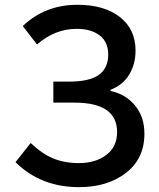

<svg xmlns="http://www.w3.org/2000/svg" viewBox="-20 -770 667 803"><path d="M310.5 12.7Q150.4 12.7 44.9 -91.8L108.4 -171.9Q155.3 -127 202.6 -107.4Q250 -87.9 309.6 -87.9Q379.9 -87.9 424.8 -122.1Q469.7 -156.2 469.7 -217.8Q469.7 -340.8 291 -340.8H203.1V-428.7H268.6Q354.5 -428.7 393.6 -457Q432.6 -485.4 432.6 -542Q432.6 -594.7 396.5 -622.1Q360.4 -649.4 300.8 -649.4Q210 -649.4 134.8 -584L75.2 -661.1Q168.9 -750 303.7 -750Q416 -750 481.4 -698.7Q546.9 -647.5 546.9 -558.6Q546.9 -501 520 -457.5Q493.2 -414.1 442.4 -394.5V-389.6Q505.9 -376 544.9 -328.6Q584 -281.2 584 -210.9Q584 -106.4 506.8 -46.9Q429.7 12.7 310.5 12.7Z"/></svg>

Font: Gen Shin Gothic Medium
Style: Regular
Weight: 500
Designer: [Source Han Sans]
Ryoko NISHIZUKA  (kana & ideographs); Paul D. Hunt (Latin, Greek & Cyrillic); Wenlong ZHANG  (bopomofo
Version: Version 1.002.20150607